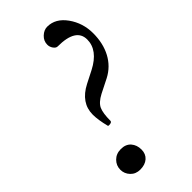

<svg xmlns="http://www.w3.org/2000/svg" viewBox="-217 -717 780 780"><g transform="rotate(-45 172.5 -327.0)"><path d="M126 -205.1Q121.1 -205.1 121.1 -208Q109.9 -252.4 109.9 -282.2Q109.9 -350.1 182.1 -387.2L234.9 -414.1Q310.1 -453.1 310.1 -514.2Q310.1 -579.1 205.1 -579.1Q195.8 -579.1 188 -590.1Q180.2 -601.1 180.2 -613.8Q180.2 -635.3 196.5 -650.6Q212.9 -666 231.9 -666Q279.3 -666 312.3 -619.9Q345.2 -573.7 345.2 -515.1Q345.2 -457 322 -413.6Q298.8 -370.1 254.9 -347.2L194.8 -316.9Q162.1 -299.8 152.6 -278.6Q143.1 -257.3 143.1 -213.9Q143.1 -205.1 126 -205.1ZM88.9 12.2Q63 12.2 46.9 -4.9Q30.8 -22 30.8 -44.9Q30.8 -68.8 47.9 -85.9Q64.9 -103 91.8 -103Q119.6 -103 134.8 -85.7Q149.9 -68.4 149.9 -42Q149.9 -17.1 133.3 -2.4Q116.7 12.2 88.9 12.2Z"/></g></svg>

Font: Junicode SmCond
Style: Italic
Weight: 400
Width: 4
Italic angle: -11°
Designer: Peter S. Baker
Version: Version 2.206